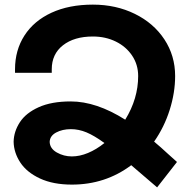

<svg xmlns="http://www.w3.org/2000/svg" viewBox="-20 -788 829 831"><path d="M660 23 548 -73Q436 11 291 11Q210 11 153 -15.5Q96 -42 68 -84.5Q40 -127 39 -174V-175Q40 -219 66 -259Q92 -299 147.5 -324Q203 -349 286 -349Q397 -349 522 -270Q578 -361 578 -459Q578 -508 552 -547Q526 -586 481.5 -608Q437 -630 382 -630Q301 -630 252.5 -592Q204 -554 204 -488V-473H45V-488Q45 -571 86 -634.5Q127 -698 203 -733Q279 -768 382 -768Q482 -768 563.5 -728Q645 -688 691.5 -617.5Q738 -547 738 -459Q738 -387 714.5 -312.5Q691 -238 647 -175Q676 -151 707 -122Q733 -98 746 -87ZM432 -169Q388 -201 354.5 -215Q321 -229 287 -229Q250 -229 223 -214.5Q196 -200 195 -174Q196 -145 226 -128Q256 -111 291 -111Q325 -111 361 -126Q397 -141 432 -169Z"/></svg>

Font: Montserrat arm2 SemiBold
Style: Regular
Weight: 600
Designer: Julieta Ulanovsky
Foundry: Julieta Ulanovsky
Version: Version 6.000